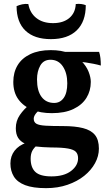

<svg xmlns="http://www.w3.org/2000/svg" viewBox="-20 -727 575 996"><path d="M219 249Q151 249 110.5 233.5Q70 218 52 189Q34 160 34 121Q34 83 55.5 55Q77 27 118 13L178 21Q155 40 147 56.5Q139 73 139 96Q139 142 163.5 165Q188 188 247 188Q312 188 348.5 160Q385 132 385 94Q385 73 374 61Q363 49 333 43.5Q303 38 245 38Q201 37 167 33Q133 29 109.5 18Q86 7 74 -12Q62 -31 62 -62Q62 -100 83 -130.5Q104 -161 133 -184L189 -159Q172 -147 163.5 -134.5Q155 -122 155 -111Q155 -93 169 -85Q183 -77 216.5 -75Q250 -73 307 -73Q369 -73 410.5 -62.5Q452 -52 472.5 -27Q493 -2 493 44Q493 83 473 119.5Q453 156 417 185Q381 214 330.5 231.5Q280 249 219 249ZM249 -140Q191 -140 146 -158Q101 -176 75 -212Q49 -248 49 -302Q49 -351 71 -388Q93 -425 137 -446Q181 -467 243 -467Q299 -467 338.5 -451Q378 -435 403 -409.5Q428 -384 439.5 -355Q451 -326 451 -302Q451 -256 428.5 -219.5Q406 -183 361 -161.5Q316 -140 249 -140ZM261 -193Q292 -193 310.5 -219Q329 -245 329 -295Q329 -348 306 -382.5Q283 -417 242 -417Q206 -417 189 -387Q172 -357 172 -315Q172 -256 195.5 -224.5Q219 -193 261 -193ZM503 -387Q486 -392 465.5 -396Q445 -400 425 -403Q405 -406 389 -407L304 -458H494Q499 -444 501 -425.5Q503 -407 503 -387ZM425 -700Q425 -615 378 -569.5Q331 -524 244 -524Q158 -524 112 -568Q66 -612 66 -695Q79 -701 95 -704.5Q111 -708 127 -706Q135 -660 168.5 -633.5Q202 -607 255 -607Q308 -607 339.5 -633.5Q371 -660 373 -706Q389 -708 402.5 -706Q416 -704 425 -700Z"/></svg>

Font: Vollkorn SemiBold
Style: Regular
Weight: 600
Designer: Friedrich Althausen
Foundry: Friedrich Althausen
Version: Version 5.000